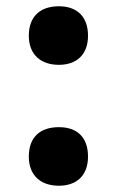

<svg xmlns="http://www.w3.org/2000/svg" viewBox="-20 -581 373 613"><path d="M168 -374C224 -374 261 -406 261 -467C261 -529 225 -561 168 -561C109 -561 72 -529 72 -467C72 -406 111 -374 168 -374ZM168 12C224 12 261 -20 261 -81C261 -144 225 -175 168 -175C109 -175 72 -144 72 -81C72 -20 111 12 168 12Z"/></svg>

Font: Noto Sans Gurmukhi Condensed Black
Style: Regular
Weight: 900
Width: 3
Designer: Jelle Bosma - Monotype Design Team
Foundry: Monotype Imaging Inc.
Version: Version 2.004